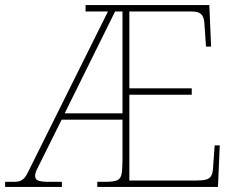

<svg xmlns="http://www.w3.org/2000/svg" viewBox="-24 -734 937 754"><path d="M-4 0V-20H35Q44 -20 52.5 -22.5Q61 -25 69.5 -33Q78 -41 86 -58L400 -689H312V-714H798L805 -551H785L779 -638Q778 -659 772 -670Q766 -681 755 -685Q744 -689 728 -689H484V-387H729V-362H484V-25H745Q772 -25 786 -29Q800 -33 806 -44.5Q812 -56 813 -79L819 -163H839L832 0H358V-20H390Q422 -20 436 -26Q450 -32 453.5 -51Q457 -70 457 -108V-264H218L138 -103Q127 -82 120.5 -68Q114 -54 114 -43Q114 -29 127 -24.5Q140 -20 168 -20H219V0ZM230 -289H457V-689H428Z"/></svg>

Font: Noto Serif Hebrew Thin
Style: Regular
Weight: 250
Version: Version 2.003